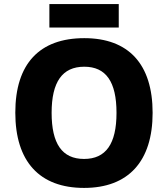

<svg xmlns="http://www.w3.org/2000/svg" viewBox="-20 -911 823 941"><path d="M222 -776H562V-891H222ZM392 10C609 10 728 -120 728 -358C728 -597 610 -724 393 -724C174 -724 55 -599 55 -359C55 -119 174 10 392 10ZM392 -132C284 -132 233 -207 233 -358C233 -509 285 -584 393 -584C499 -584 551 -511 551 -358C551 -206 499 -132 392 -132Z"/></svg>

Font: Kathrein 85 Heavy
Style: Regular
Weight: 900
Designer: Lazydogs Typefoundry, based on Open Sans by Ascender Corporation
Foundry: Lazydogs Typefoundry
Version: Version 1.003;PS 001.003;hotconv 1.0.88;makeotf.lib2.5.64775